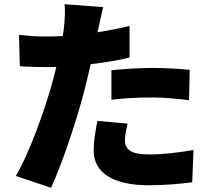

<svg xmlns="http://www.w3.org/2000/svg" viewBox="-20 -836 997 910"><path d="M508 -363C571 -371 632 -374 704 -374C765 -374 827 -367 876 -361L879 -505C819 -511 759 -514 704 -514C639 -514 565 -509 508 -503ZM594 -713C544 -701 493 -691 442 -683L446 -700C451 -723 461 -771 469 -802L286 -816C289 -791 288 -747 283 -705C282 -693 280 -680 277 -665C251 -664 224 -663 198 -663C155 -663 124 -665 70 -671L74 -522C108 -520 146 -518 197 -518C213 -518 230 -518 247 -519C242 -496 235 -472 229 -449C192 -311 114 -100 55 -2L222 54C278 -68 344 -269 380 -407C390 -446 400 -490 410 -532C474 -539 538 -550 594 -563ZM442 -263C434 -226 424 -172 424 -122C424 -21 511 42 684 42C767 42 834 35 891 28L897 -125C821 -112 752 -104 685 -104C598 -104 572 -130 572 -171C572 -191 578 -224 585 -250Z"/></svg>

Font: GenEiGothic-pro-Heavy
Style: Bold
Weight: 900
Designer: Ryoko NISHIZUKA (kana & ideographs); Paul D. Hunt (Latin, Greek & Cyrillic); Wenlong ZHANG (bopomofo); Sandoll Communica
Foundry: Adobe Systems Incorporated; o_tamon
Version: Version 1.000.140830